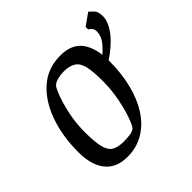

<svg xmlns="http://www.w3.org/2000/svg" viewBox="-152 -697 840 840"><g transform="rotate(-45 268.5 -276.5)"><path d="M178 9Q110 9 75 -34.5Q40 -78 40 -158Q40 -258 69 -338.5Q98 -419 152 -466Q206 -513 283 -513Q354 -513 386 -468.5Q418 -424 418 -344Q418 -269 402 -204.5Q386 -140 355.5 -92.5Q325 -45 280 -18Q235 9 178 9ZM216 -50Q232 -50 251.5 -52.5Q271 -55 281 -64Q289 -72 302 -107.5Q315 -143 325.5 -195Q336 -247 336 -304Q336 -362 328.5 -394Q321 -426 300.5 -439.5Q280 -453 243 -453Q226 -453 207.5 -448.5Q189 -444 179 -435Q171 -428 157.5 -393Q144 -358 133 -307Q122 -256 122 -199Q122 -139 130 -106.5Q138 -74 158 -62Q178 -50 216 -50ZM349 -307 347 -337Q372 -352 401 -373.5Q430 -395 450.5 -420.5Q471 -446 471 -474Q471 -487 465.5 -494Q460 -501 450 -508V-523L505 -562Q515 -554 526 -542.5Q537 -531 537 -500Q537 -478 520 -447.5Q503 -417 462 -381.5Q421 -346 349 -307Z"/></g></svg>

Font: Faustina VF Beta
Style: Italic
Weight: 400
Italic angle: -8°
Designer: Alfonso Garcia
Foundry: Omnibus-Type
Version: Version 1.006